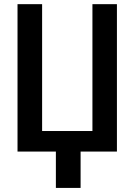

<svg xmlns="http://www.w3.org/2000/svg" viewBox="-20 -731 654 926"><path d="M64.5 0V-710.9H183.1V-99.1H425.8V-710.9H543.9V0ZM368.7 -93.8V175.3H249.5V-93.8Z"/></svg>

Font: Roboto Condensed Medium
Style: Regular
Weight: 500
Designer: Christian Robertson
Foundry: Google
Version: Version 3.0